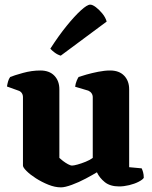

<svg xmlns="http://www.w3.org/2000/svg" viewBox="-20 -804 657 828"><path d="M243 4Q217 4 188.5 -7.5Q160 -19 135 -35Q110 -51 94.5 -66.5Q79 -82 79 -90V-385Q79 -395 74 -402.5Q69 -410 60 -413L10 -431Q12 -443 15 -453.5Q18 -464 24 -472Q41 -479 79 -489.5Q117 -500 154 -500Q193 -500 214.5 -477.5Q236 -455 236 -419V-123Q241 -118 251.5 -110Q262 -102 273 -96Q284 -90 291 -90Q298 -90 314.5 -94.5Q331 -99 349.5 -106.5Q368 -114 380 -123V-385Q380 -394 375 -401.5Q370 -409 361 -413L304 -430Q306 -445 311 -456.5Q316 -468 319 -472Q330 -476 353 -482.5Q376 -489 403.5 -494.5Q431 -500 455 -500Q494 -500 515.5 -477.5Q537 -455 537 -419V-83L591 -78Q594 -72 597 -61.5Q600 -51 600 -37Q595 -29 577.5 -20Q560 -11 537 -5.5Q514 0 494 0Q455 0 432 -18.5Q409 -37 398 -61Q380 -50 350 -34Q320 -18 290 -7Q260 4 243 4ZM242 -564Q228 -568 215.5 -577.5Q203 -587 197 -594Q233 -650 267.5 -692.5Q302 -735 329 -759.5Q356 -784 369 -784Q379 -784 393.5 -773Q408 -762 421.5 -745.5Q435 -729 440 -711Z"/></svg>

Font: Texturina 12pt ExtraBold
Style: Regular
Weight: 800
Designer: Guillermo Torres Carreño
Foundry: Omnibus-Type
Version: Version 1.002